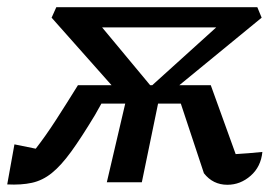

<svg xmlns="http://www.w3.org/2000/svg" viewBox="-56 -505 771 532"><path d="M-36 6 -16 -105 43 -93Q71 -129 100 -174Q129 -219 160 -269H253L87 -456L100 -485H657L669 -456L441 -269H528L597 -78Q632 -80 671 -84Q667 -43 638.5 -18Q610 7 574 7Q534 7 509 -25L445 -218H382L337 0H240L291 -218H225L207 -186Q169 -123 141 -84.5Q113 -46 87.5 -25.5Q62 -5 32.5 1.5Q3 8 -36 6ZM227 -429 360 -269H366L543 -429Z"/></svg>

Font: Piazzolla Medium
Style: Italic
Weight: 500
Italic angle: -11.3°
Designer: Juan Pablo del Peral
Foundry: Huerta Tipografica
Version: Version 1.330